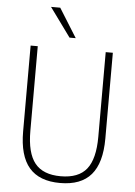

<svg xmlns="http://www.w3.org/2000/svg" viewBox="-61 -965 718 1019"><g transform="rotate(5 298.0 -455.5)"><path d="M298 8Q187 8 133 -55Q79 -118 79 -248V-705H117V-254Q117 -136 160.5 -82Q204 -28 298 -28Q393 -28 436 -82Q479 -136 479 -254V-705H517V-248Q517 -118 463 -55Q409 8 298 8ZM281 -765 169 -919H218L314 -765Z"/></g></svg>

Font: Nunito Sans 12pt ExtraLight Condensed
Style: Regular
Weight: 200
Width: 3
Version: Version 3.101;gftools[0.9.27]